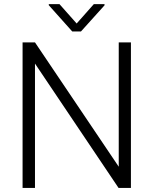

<svg xmlns="http://www.w3.org/2000/svg" viewBox="-20 -918 750 938"><path d="M619.6 -710.9V0H559.1L150.9 -607.4V0H90.3V-710.9H150.9L560.1 -103.5V-710.9ZM270.5 -897.9 354.5 -803.2 438.5 -897.9H490.7V-892.1L375.5 -764.2H333L218.3 -892.6V-897.9Z"/></svg>

Font: Vazirmatn RD ExtraLight
Style: Regular
Weight: 200
Designer: Saber Rastikerdar
Foundry: Saber Rastikerdar
Version: Version 32.102